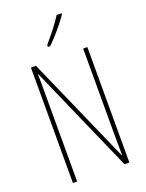

<svg xmlns="http://www.w3.org/2000/svg" viewBox="-173 -1033 850 1116"><g transform="rotate(-20 252.0 -475.0)"><path d="M427 0H397L105 -664H103Q104 -644 104 -617Q104 -590 104 -548V0H78V-714H109L400 -54H402Q402 -88 401.5 -123.5Q401 -159 401 -181V-714H427ZM353 -943Q337 -919 314.5 -891Q292 -863 269 -837.5Q246 -812 226 -793H212V-805Q246 -845 272 -878Q298 -911 323 -950H353Z"/></g></svg>

Font: Noto Sans Gujarati UI ExtraCondensed Thin
Style: Regular
Weight: 100
Width: 2
Designer: Jelle Bosma - Monotype Design Team, Universal Thirst
Foundry: Monotype Imaging Inc.
Version: Version 2.106; ttfautohint (v1.8.4.7-5d5b)